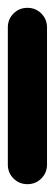

<svg xmlns="http://www.w3.org/2000/svg" viewBox="-20 -470 140 490"><path d="M0 -50H100V-400H0ZM50 -100Q29 -100 14.5 -85.5Q0 -71 0 -50Q0 -29 14.5 -14.5Q29 0 50 0Q71 0 85.5 -14.5Q100 -29 100 -50Q100 -71 85.5 -85.5Q71 -100 50 -100ZM50 -450Q29 -450 14.5 -435.5Q0 -421 0 -400Q0 -379 14.5 -364.5Q29 -350 50 -350Q71 -350 85.5 -364.5Q100 -379 100 -400Q100 -421 85.5 -435.5Q71 -450 50 -450Z"/></svg>

Font: Wavefont SemiBold
Style: Regular
Weight: 600
Version: Version 3.004;gftools[0.9.33]